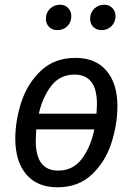

<svg xmlns="http://www.w3.org/2000/svg" viewBox="-20 -784 564 816"><path d="M479 -333Q479 -256 453.5 -176.5Q428 -97 370.5 -42.5Q313 12 224 12Q138 12 91.5 -43Q45 -98 45 -194Q45 -272 71 -351Q97 -430 154.5 -484Q212 -538 301 -538Q386 -538 432.5 -483.5Q479 -429 479 -333ZM145 -301H390Q392 -329 392 -342Q392 -467 297 -467Q236 -467 199 -420.5Q162 -374 145 -301ZM381 -234H134Q132 -200 132 -185Q132 -59 227 -59Q290 -59 327.5 -108.5Q365 -158 381 -234ZM175 -704Q175 -730 192.5 -747Q210 -764 235 -764Q256 -764 269.5 -750Q283 -736 283 -716Q283 -689 266 -672.5Q249 -656 224 -656Q202 -656 188.5 -669.5Q175 -683 175 -704ZM363 -704Q363 -730 380.5 -747Q398 -764 423 -764Q444 -764 457.5 -750Q471 -736 471 -716Q471 -690 454 -673Q437 -656 412 -656Q390 -656 376.5 -669.5Q363 -683 363 -704Z"/></svg>

Font: Fira Sans Condensed
Style: Italic
Weight: 400
Width: 3
Italic angle: -8°
Designer: bBox Type GmbH & Carrois Corporate GbR & Edenspiekermann AG
Foundry: bBox Type GmbH & Carrois Corporate GbR & Edenspiekermann AG
Version: Version 4.301